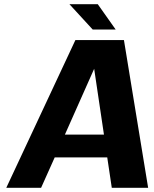

<svg xmlns="http://www.w3.org/2000/svg" viewBox="-20 -890 732 910"><path d="M509.8 0 488.3 -144H239.3L174.8 0H9.8L337.4 -700.2H567.4L682.1 0ZM426.3 -564 287.6 -252H472.7ZM528.3 -750H419.4L309.1 -870.1H443.4Z"/></svg>

Font: Fivo Sans
Style: Italic
Weight: 700
Designer: Alexander Slobzheninov
Foundry: Alexander Slobzheninov
Version: 1.0